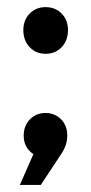

<svg xmlns="http://www.w3.org/2000/svg" viewBox="-20 -440 256 542"><path d="M36.1 82 74.2 -4.9Q46.9 -23.4 46.9 -57.1Q46.9 -85 64.5 -103Q82 -121.1 108.9 -121.1Q134.3 -121.1 152.1 -103.5Q169.9 -85.9 169.9 -57.1Q169.9 -29.8 151.9 -3.9L95.2 82ZM45.9 -355Q45.9 -383.3 63.7 -401.6Q81.5 -419.9 108.9 -419.9Q136.2 -419.9 154.1 -401.6Q171.9 -383.3 171.9 -355Q171.9 -325.7 154.1 -306.9Q136.2 -288.1 108.9 -288.1Q81.5 -288.1 63.7 -306.9Q45.9 -325.7 45.9 -355Z"/></svg>

Font: Trueno
Style: Regular
Weight: 400
Designer: Julieta Ulanovsky
Foundry: Julieta Ulanovsky
Version: Version 3.001b | FøM Fix